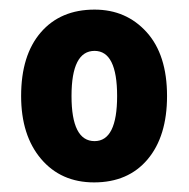

<svg xmlns="http://www.w3.org/2000/svg" viewBox="-20 -742 393 400"><path d="M328 -542Q328 -458 287.5 -410Q247 -362 176 -362Q107 -362 65.5 -411Q24 -460 24 -542Q24 -627 65 -674.5Q106 -722 177 -722Q243 -722 285.5 -675Q328 -628 328 -542ZM129 -542Q129 -448 177 -448Q224 -448 224 -542Q224 -636 177 -636Q129 -636 129 -542Z"/></svg>

Font: Noto Sans Sinhala Condensed ExtraBold
Style: Regular
Weight: 800
Width: 3
Designer: Jelle Bosma - Monotype Design Team
Foundry: Monotype Imaging Inc.
Version: Version 2.006; ttfautohint (v1.8.4.7-5d5b)